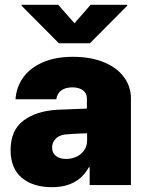

<svg xmlns="http://www.w3.org/2000/svg" viewBox="-20 -775 612 804"><path d="M219.7 -315.4 343.8 -320.3V-363.3Q343.8 -384.8 327.1 -397Q310.5 -409.2 283.2 -409.2Q254.4 -409.2 236.8 -396.5Q219.2 -383.8 215.8 -359.4H44.9Q48.3 -409.2 76.4 -449.5Q104.5 -489.7 157.7 -513.4Q210.9 -537.1 286.1 -537.1Q358.9 -537.1 413.8 -514.9Q468.8 -492.7 498.5 -452.9Q528.3 -413.1 528.3 -362.3V0H355.5V-74.2H351.6Q306.6 8.8 197.3 8.8Q118.2 8.8 71.3 -30.5Q24.4 -69.8 24.4 -146.5Q24.4 -229 77.6 -269.5Q130.9 -310.1 219.7 -315.4ZM256.8 -109.4Q280.3 -109.4 300.5 -118.9Q320.8 -128.4 333 -146.5Q345.2 -164.6 344.7 -188.5V-216.8Q286.6 -215.3 252.9 -211.9Q228 -209 213.1 -193.8Q198.2 -178.7 198.2 -157.2Q198.2 -134.3 214.4 -121.8Q230.5 -109.4 256.8 -109.4ZM292 -677.7 359.4 -754.9H512.7V-751L356.4 -593.8H226.6L70.3 -751V-754.9H223.6Z"/></svg>

Font: Pretendard Std Black
Style: Regular
Weight: 900
Designer: Base glyphs from Inter by Rasmus Andersson; Hangeul glyphs from Noto Sans CJK(Source Han Sans) by Jang Soo-young and Kan
Foundry: Kil Hyung-jin
Version: Version 1.309